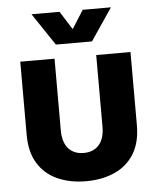

<svg xmlns="http://www.w3.org/2000/svg" viewBox="-53 -769 677 826"><g transform="rotate(-5 286.0 -356.0)"><path d="M286 12Q216 12 162 -12.5Q108 -37 78 -86Q48 -135 48 -209V-525H196V-216Q196 -164 220 -137Q244 -110 286 -110Q328 -110 352 -137Q376 -164 376 -216V-525H524V-209Q524 -135 494 -86Q464 -37 410 -12.5Q356 12 286 12ZM207 -585 114 -724H235L314 -599H256L335 -724H457L363 -585Z"/></g></svg>

Font: TikTok Sans 24pt
Style: Bold
Weight: 700
Version: Version 4.000